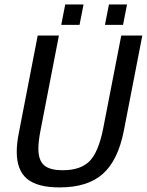

<svg xmlns="http://www.w3.org/2000/svg" viewBox="-20 -815 646 845"><path d="M242.2 9.8Q144 9.8 98.9 -28.1Q53.7 -65.9 53.7 -147Q53.7 -184.6 63 -230.5L146 -658.7H239.3L158.7 -243.2Q148.9 -193.4 148.9 -160.2Q148.9 -110.4 173.6 -88.1Q198.2 -65.9 256.3 -65.9Q335 -65.9 374.3 -106Q413.6 -146 434.1 -249.5L513.7 -658.7H606.4L524.9 -239.3Q499.5 -109.4 432.6 -49.8Q365.7 9.8 242.2 9.8ZM441.9 -705.6 459.5 -795.4H539.1L521.5 -705.6ZM249.5 -705.6 267.1 -795.4H347.7L330.1 -705.6Z"/></svg>

Font: Liberation Mono
Style: Italic
Weight: 400
Italic angle: -12°
Monospace: yes
Designer: Steve Matteson
Foundry: Ascender Corporation
Version: Version 2.1.5